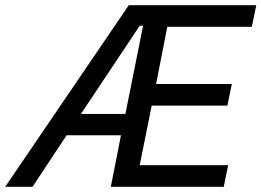

<svg xmlns="http://www.w3.org/2000/svg" viewBox="-65 -718 1005 738"><path d="M400 -198H191L60 0H-45L430 -698H920L903 -615H578L535 -395H826L809 -312H518L472 -83H812L795 0H361ZM472 -619 246 -280H417L485 -619Z"/></svg>

Font: IBM Plex Sans Text
Style: Italic
Weight: 450
Italic angle: -11°
Designer: Mike Abbink, Paul van der Laan, Pieter van Rosmalen
Foundry: Bold Monday
Version: Version 3.005